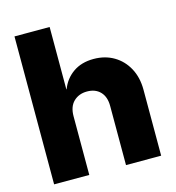

<svg xmlns="http://www.w3.org/2000/svg" viewBox="-108 -820 834 912"><g transform="rotate(-15 309.0 -364.0)"><path d="M218.8 -288.6V0H45.9V-727.5H218.8V-420.9H220.2Q238.3 -469.2 279.5 -498Q320.8 -526.9 380.4 -526.9Q436.5 -526.9 479.7 -501.5Q522.9 -476.1 547.6 -430.4Q572.3 -384.8 572.3 -324.2V0H399.4V-291Q399.4 -335.9 375.5 -360.8Q351.6 -385.7 310.5 -385.7Q270.5 -385.7 244.6 -360.8Q218.8 -335.9 218.8 -288.6Z"/></g></svg>

Font: Inter Display Extra Bold
Style: Regular
Weight: 800
Designer: Rasmus Andersson
Foundry: rsms
Version: Version 4.000;git-4fc901f